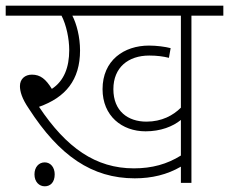

<svg xmlns="http://www.w3.org/2000/svg" viewBox="-20 -642 804 674"><path d="M652 -587H764V-622H0V-587H196C213 -554 223 -506 223 -466C223 -406 205 -358 162 -330C141 -364 122 -380 92 -380C68 -380 50 -365 50 -340C50 -321 57 -296 81 -261C188 -95 303 -16 453 -16C513 -16 567 -29 615 -57V0H652ZM494 -215C429 -215 378 -252 378 -329C378 -405 430 -447 504 -447C531 -447 553 -444 573 -439L579 -473C560 -478 530 -482 503 -482C415 -482 340 -430 340 -329C340 -235 408 -181 491 -181C544 -181 587 -198 615 -221V-96C567 -66 514 -51 450 -51C316 -51 213 -123 117 -267C210 -300 261 -361 261 -465C261 -512 249 -558 234 -587H615V-264C588 -237 548 -215 494 -215ZM101 -30C101 -3 118 12 137 12C157 12 172 -2 172 -30C172 -54 158 -72 137 -72C116 -72 101 -55 101 -30Z"/></svg>

Font: Noto Sans ExtraLight
Style: Italic
Weight: 200
Italic angle: -12°
Designer: Monotype Design Team
Foundry: Monotype Imaging Inc.
Version: Version 2.013